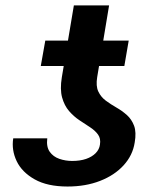

<svg xmlns="http://www.w3.org/2000/svg" viewBox="-20 -678 582 708"><path d="M348.6 -145Q352.1 -167 341.6 -181.6Q331.1 -196.3 312.5 -208.5Q293.9 -220.7 272.9 -234.6Q252 -248.5 234.6 -268.6Q217.3 -288.6 209 -318.6Q200.7 -348.6 208 -393.1L252.4 -658.2H382.3L338.4 -393.6Q333 -360.8 342.5 -340.6Q352.1 -320.3 370.1 -306.9Q388.2 -293.5 409.2 -281.5Q430.2 -269.5 447.8 -253.9Q465.3 -238.3 474.4 -214.4Q483.4 -190.4 476.6 -151.9Q469.2 -105 435.8 -68.4Q402.3 -31.7 349.1 -11Q295.9 9.8 229 9.8Q154.8 9.8 107.9 -16.6Q61 -43 41.5 -83.7Q22 -124.5 28.8 -168H154.3Q150.4 -136.7 163.3 -118.4Q176.3 -100.1 198.7 -92.3Q221.2 -84.5 246.1 -84.5Q275.4 -84.5 297.4 -92Q319.3 -99.6 332.8 -113.3Q346.2 -127 348.6 -145ZM454.6 -528.3 438.5 -434.6H130.4L147 -528.3Z"/></svg>

Font: Inter 28pt SemiBold
Style: Italic
Weight: 600
Italic angle: -9.3988°
Designer: Rasmus Andersson
Foundry: rsms
Version: Version 4.001;git-66647c0bb